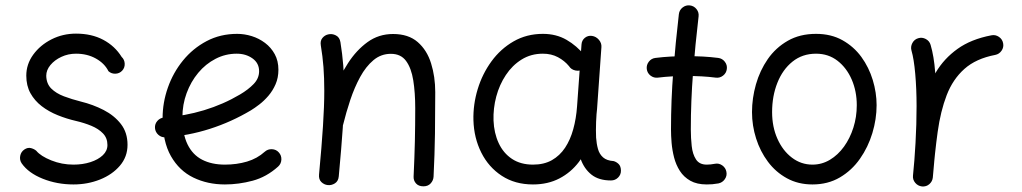

<svg xmlns="http://www.w3.org/2000/svg" viewBox="-20 -650 3763 707"><path d="M429.9 -389.8Q439.9 -400.7 439.2 -415.6Q438.5 -430.5 427.9 -440.5Q403.2 -480.4 360.4 -503.3Q317.6 -526.2 259.8 -526.2Q211.3 -526.2 169.6 -505.1Q127.9 -483.9 102.3 -448.7Q76.8 -413.5 76.8 -371.4Q76.8 -334.5 92.1 -306.8Q107.5 -279.1 133.6 -259Q159.7 -239 192.5 -225.8Q225.2 -212.6 260.3 -204.5Q290.1 -197.6 316.5 -186.7Q342.8 -175.8 359.2 -158.7Q375.6 -141.7 375.6 -116Q375.6 -94.6 358.6 -78.4Q341.5 -62.2 313.1 -53Q284.7 -43.8 250.5 -43.8Q207.5 -43.8 168.8 -59.4Q130.1 -74.9 113.6 -94.8Q106.1 -101.4 94.2 -104.6Q82.3 -107.8 69.9 -99.6Q57.3 -91.2 54.4 -76Q51.5 -60.9 59.9 -48.4Q84.8 -12.9 137.3 8.1Q189.8 29.2 250.5 29.2Q302.6 29.2 348.1 11.1Q393.5 -7 421.5 -39.8Q449.6 -72.7 449.6 -116.7Q449.6 -162 425.2 -193.4Q400.9 -224.7 361.7 -244.9Q322.4 -265.1 277.8 -276Q244.5 -284.4 215.5 -295.3Q186.5 -306.3 168.6 -324.1Q150.8 -342 150.3 -371.2Q150.3 -391.8 165.6 -410.4Q181 -429 205.9 -440.6Q230.8 -452.3 259.8 -452.3Q301.3 -452.3 333.2 -434.4Q365.1 -416.6 379.4 -387.8Q390.3 -378 405.2 -378.6Q420 -379.2 429.9 -389.8Z M851.7 -452.3Q885.4 -452.3 909.8 -434.9Q934.1 -417.5 934.1 -387.8Q934.1 -361.4 914 -340.6Q893.9 -319.8 863.8 -302.1Q802.4 -265.7 731.2 -244.1Q660 -222.6 584.7 -217.4Q569.7 -216.2 559.7 -205Q549.6 -193.8 550.7 -178.4Q551.9 -163.5 563.3 -153.4Q574.7 -143.4 589.7 -144.4Q673.5 -150.1 752.7 -175.5Q831.8 -200.8 903.9 -243.7Q917.6 -252 934.8 -265.2Q952.1 -278.4 968.3 -297.2Q984.4 -316 994.8 -339.9Q1005.2 -363.8 1005.2 -393.1Q1005.2 -425.8 991.7 -450.5Q978.2 -475.2 956 -491.9Q933.7 -508.7 907 -517Q880.2 -525.3 853.5 -525.3Q791.3 -525.3 740.8 -498.6Q690.2 -471.9 653.8 -427.2Q617.5 -382.6 598.1 -327.3Q578.7 -272.1 578.7 -214.8Q578.7 -129 609.4 -75.1Q640.1 -21.2 692.3 4Q744.4 29.2 808.1 29.2Q858.9 29.2 910.2 15.5Q961.4 1.8 1004.2 -36.7Q1015.4 -46.9 1016.1 -62.3Q1016.8 -77.6 1006.7 -88.7Q996.9 -99.9 981.4 -100.6Q966 -101.3 954.8 -91.2Q927.2 -66.2 889.5 -55Q851.7 -43.8 808.1 -43.8Q759.8 -43.8 724.6 -61.8Q689.5 -79.7 670.6 -118.3Q651.7 -156.9 651.7 -218.5Q651.7 -265.1 667.2 -307Q682.6 -349 709.9 -381.8Q737.2 -414.6 773.7 -433.4Q810.1 -452.3 851.7 -452.3Z M1154.8 -7.4Q1153.2 10.5 1163.3 20.3Q1173.5 30.1 1186.6 31.5Q1200.7 33.1 1213.3 25.1Q1225.8 17.1 1227.4 -0.4Q1237.2 -105 1242.3 -180.6Q1247.4 -256.2 1247.4 -315.9Q1247.4 -365.8 1244 -408.7Q1240.6 -451.5 1233.6 -494.6Q1230.7 -512.8 1216.6 -519.8Q1202.6 -526.9 1188.2 -523.3Q1175.7 -520.4 1167.2 -510.1Q1158.6 -499.8 1161.3 -483.1Q1168 -442.7 1171.1 -403Q1174.1 -363.3 1174.1 -315.9Q1174.1 -259.4 1169.3 -185.7Q1164.6 -111.9 1154.8 -7.4ZM1176 -212.2Q1172.2 -197.1 1178.4 -184Q1184.5 -170.8 1198.4 -167.1Q1214.4 -163 1227.6 -170.2Q1240.8 -177.5 1243.5 -191Q1254.6 -236.1 1269.9 -282.1Q1285.3 -328.1 1306.2 -366.5Q1327.2 -405 1355.1 -428.4Q1382.9 -451.8 1419.4 -451.8Q1456.1 -451.8 1475.3 -425.5Q1494.6 -399.2 1501.8 -353.9Q1509 -308.7 1509 -251.4Q1509 -190.9 1507.7 -130.3Q1506.3 -69.8 1503 0.1Q1502.3 14.6 1511.8 25.4Q1521.3 36.1 1539.1 36.1Q1556.3 36.1 1566 25.2Q1575.8 14.3 1576.5 0.5Q1580.6 -81.4 1581.7 -157.9Q1582.7 -234.3 1582.7 -310.5Q1582.7 -367.7 1567.4 -416.6Q1552.2 -465.5 1518.1 -495.1Q1484 -524.8 1427.4 -524.8Q1374.5 -524.8 1333.4 -495Q1292.3 -465.2 1261.7 -417.8Q1231.2 -370.4 1210 -315.9Q1188.8 -261.3 1176 -212.2Z M2142 -272.8Q2127 -275 2115.7 -265.4Q2104.4 -255.9 2103.3 -241.3Q2102.4 -226.4 2101.8 -209Q2101.3 -191.6 2101.6 -174.4Q2101.9 -157.3 2102.6 -143.1Q2105.7 -100 2118.3 -64.2Q2131 -28.4 2158 -6.9Q2184.9 14.5 2229.8 14.5Q2245.2 14.5 2256 3.8Q2266.8 -7 2266.5 -22Q2266.2 -38.1 2257.9 -46.1Q2249.6 -54.1 2239.6 -56.8Q2214.2 -58.5 2200.7 -70.5Q2187.1 -82.5 2181.9 -101.5Q2176.6 -120.5 2175 -143.2Q2174.6 -155.9 2174.4 -170.8Q2174.3 -185.7 2175 -201.5Q2175.7 -217.3 2176.7 -231.3Q2177.7 -248 2167.4 -259.4Q2157.1 -270.7 2142 -272.8ZM1942.7 -43.8Q1897.2 -43.8 1865.3 -64.9Q1833.4 -86.1 1816.3 -123Q1799.1 -160 1797.3 -206.4Q1795.8 -251 1807.4 -294.6Q1819 -338.1 1842.7 -373.7Q1866.3 -409.4 1900.7 -430.8Q1935.1 -452.3 1979.1 -452.3Q2010.4 -452.3 2034.6 -439.3Q2058.8 -426.3 2075 -406.7Q2083.2 -393.7 2098.8 -390.5Q2114.3 -387.3 2126.3 -395Q2138.4 -402.7 2140.6 -417.8Q2142.9 -432.9 2133.5 -445.3Q2103.8 -481.8 2065.9 -503.5Q2028.1 -525.3 1979.2 -525.3Q1919.3 -525.3 1871.3 -497.7Q1823.4 -470.2 1789.8 -424.2Q1756.2 -378.2 1739 -321.7Q1721.8 -265.2 1723.3 -207.3Q1725.2 -142.1 1752.2 -88.2Q1779.2 -34.3 1827.8 -2.6Q1876.4 29.2 1942.4 29.2Q1997.3 29.2 2039.8 7.1Q2082.2 -14.9 2111.6 -53.6Q2141.1 -92.2 2157.8 -142.4Q2174.6 -192.5 2178.5 -248.4L2194.6 -476.6Q2195.7 -491.2 2185.4 -503.4Q2175 -515.6 2159.9 -517.8Q2145 -519.9 2133.6 -510.7Q2122.3 -501.4 2121.3 -486.3L2104.9 -258.4Q2101.7 -213.4 2090.9 -174.4Q2080.2 -135.3 2060.8 -106Q2041.3 -76.7 2012.2 -60.2Q1983 -43.8 1942.7 -43.8Z M2656.4 -395.8Q2658.4 -410.7 2649 -422.7Q2639.7 -434.8 2624.8 -436.7Q2596.8 -440.3 2568 -441.8Q2539.1 -443.2 2509.3 -443.2Q2480.4 -443.2 2451.3 -441.8Q2422.2 -440.3 2393.5 -436.7Q2378.5 -434.9 2369.2 -422.9Q2359.9 -410.9 2361.6 -395.9Q2363.4 -381 2375.4 -371.6Q2387.5 -362.3 2402.4 -364.1Q2428.6 -367.3 2455.7 -368.8Q2482.7 -370.2 2509.3 -370.2Q2537.5 -370.2 2564.1 -368.8Q2590.7 -367.3 2615.5 -364.1Q2630.4 -362.1 2642.5 -371.5Q2654.5 -380.8 2656.4 -395.8ZM2520.4 -630.1Q2505.4 -631.8 2493.5 -622.4Q2481.6 -613 2479.8 -598Q2467.6 -493.3 2459.2 -387.7Q2450.8 -282 2450.8 -173.3Q2450.8 -151.1 2453 -124Q2455.3 -97 2462.2 -70Q2469.2 -43 2483.5 -20.6Q2497.8 1.8 2521.9 15.5Q2546 29.2 2582.5 29.2Q2592.3 29.2 2603.1 28.4Q2613.9 27.5 2625.4 25.4Q2640.2 22.4 2649 9.8Q2657.8 -2.7 2654.8 -17.5Q2652.1 -32.1 2639.6 -41Q2627 -49.9 2612.2 -46.9Q2596.3 -43.8 2582.5 -43.8Q2555.2 -43.8 2542.8 -63.1Q2530.3 -82.3 2527.1 -112.1Q2523.8 -141.9 2523.8 -173.3Q2523.8 -278.7 2532 -382Q2540.2 -485.4 2552.4 -589.5Q2554.2 -604.4 2544.8 -616.4Q2535.3 -628.3 2520.4 -630.1Z M2984.9 -452.3Q3030.5 -452.3 3064.2 -426.1Q3097.8 -399.9 3116.4 -356.8Q3134.9 -313.7 3134.9 -262.7Q3134.9 -219.2 3122.4 -180Q3109.9 -140.7 3087.8 -110Q3065.7 -79.4 3036 -61.6Q3006.3 -43.8 2971.7 -43.8Q2929.7 -43.8 2896.1 -69.4Q2862.4 -94.9 2842.8 -138.8Q2823.1 -182.6 2823.1 -237.3Q2823.1 -296.1 2842.5 -345Q2861.8 -393.9 2898.2 -423.1Q2934.5 -452.3 2984.9 -452.3ZM2984.9 -525.3Q2925.2 -525.3 2880.8 -499.8Q2836.4 -474.4 2807.2 -432.4Q2778.1 -390.3 2763.6 -339.4Q2749.1 -288.4 2749.1 -237.3Q2749.1 -187.6 2764.2 -140.1Q2779.2 -92.7 2807.8 -54.4Q2836.4 -16.1 2877.8 6.5Q2919.2 29.2 2971.7 29.2Q3028.6 29.2 3072.7 3.3Q3116.8 -22.6 3146.7 -65.5Q3176.7 -108.3 3192.3 -159.9Q3207.9 -211.4 3207.9 -262.7Q3207.9 -308.8 3193.8 -355.3Q3179.7 -401.8 3151.9 -440.2Q3124 -478.5 3082.2 -501.9Q3040.5 -525.3 2984.9 -525.3Z M3673.8 -490.8Q3671.1 -505.6 3658.3 -514.3Q3645.5 -523 3630.7 -520Q3555.4 -505.6 3505.8 -469.9Q3456.1 -434.3 3425.9 -383.3Q3395.7 -332.3 3379.4 -270.2Q3363.1 -208 3355.3 -139.9Q3347.6 -71.7 3341.9 -2.9Q3340.5 12.1 3350.6 23.6Q3360.6 35.1 3375.5 36.5Q3391 37.9 3402.3 27.9Q3413.5 17.8 3414.9 2.9Q3422.2 -87.8 3432.8 -164.4Q3443.4 -241 3466 -299.6Q3488.6 -358.2 3531.2 -396.2Q3573.9 -434.3 3644.7 -447.8Q3659.4 -450.7 3668.1 -463.4Q3676.8 -476.1 3673.8 -490.8ZM3374.7 36.5Q3389.6 38.1 3401.5 28.4Q3413.3 18.7 3414.9 3.7Q3420.5 -49.7 3424.3 -119.5Q3428.1 -189.3 3428.1 -259.8Q3428.1 -325.3 3423.6 -384.3Q3419.1 -443.3 3406.8 -484.6Q3402.7 -499 3389.2 -506.3Q3375.7 -513.6 3361.3 -509.3Q3346.9 -505.2 3339.6 -491.6Q3332.3 -478 3336.4 -463.6Q3345.3 -433.2 3350.2 -377.9Q3355.1 -322.6 3355.1 -259.8Q3355.1 -191.8 3351.2 -123.5Q3347.3 -55.2 3341.9 -3.7Q3340.3 11.2 3350 23Q3359.7 34.7 3374.7 36.5Z"/></svg>

Font: Mikhak VF
Style: Regular
Weight: 100
Designer: Amin Abedi
Version: Version 3.001